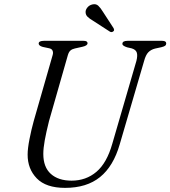

<svg xmlns="http://www.w3.org/2000/svg" viewBox="-20 -898 826 931"><path d="M524.5 -201 641.5 -603Q648 -629 643.2 -643.2Q638.5 -657.5 618.5 -663.5L596.5 -668.5Q573 -676 573.5 -685.5Q573.5 -700 598 -700H766.5Q786 -700 786 -687.5Q786 -680.5 781.2 -676.5Q776.5 -672.5 762 -669L732 -662.5Q712 -657.5 699.2 -644.5Q686.5 -631.5 678.5 -601.5L560.5 -198Q530 -92 465.2 -39.5Q400.5 13 295.5 13Q203 13 158.2 -33.2Q113.5 -79.5 114 -149Q114 -177.5 123 -223.5Q132 -269.5 143.5 -311L235 -630Q239 -642.5 235 -652Q231 -661.5 218 -664L187.5 -670.5Q167.5 -676 167.5 -687Q168 -700 193 -700H385.5Q404.5 -700 404.5 -688.5Q404.5 -676.5 379 -671L343 -663Q329.5 -660 321.5 -653Q313.5 -646 309 -630.5L217.5 -310.5Q204 -256.5 197 -217.8Q190 -179 190 -151.5Q190 -87.5 226.5 -54.8Q263 -22 327 -22Q397 -22 447.5 -64.8Q498 -107.5 524.5 -201ZM479 -841 531 -761Q532.5 -757.5 533.2 -753.5Q534 -749.5 529.5 -746Q521.5 -739.5 513 -744.5L429.5 -798.5Q414 -807.5 404.5 -816.8Q395 -826 395 -840Q395 -851 404 -862Q413 -873 428 -876.5Q445.5 -880.5 456.5 -870.2Q467.5 -860 479 -841Z"/></svg>

Font: Fraunces 9pt Light
Style: Italic
Weight: 300
Italic angle: -16°
Version: Version 1.000;[0bf87f6ff]